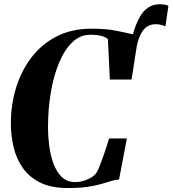

<svg xmlns="http://www.w3.org/2000/svg" viewBox="-20 -890 827 920"><path d="M614.5 -610 595 -629Q611 -719 632 -771.5Q653 -824 680.8 -846.8Q708.5 -869.5 744.5 -869.5Q758 -869.5 768.5 -867.8Q779 -866 787 -862L772.5 -763.5Q764.5 -768 751.5 -771Q738.5 -774 725.5 -774Q703.5 -774 685.2 -762.8Q667 -751.5 653.2 -724Q639.5 -696.5 631 -647ZM304.5 11Q224.5 11 171.8 -15.5Q119 -42 88.2 -86.8Q57.5 -131.5 44.8 -186.8Q32 -242 32 -299Q32 -386.5 56.5 -467.8Q81 -549 129.5 -613.2Q178 -677.5 250.2 -715Q322.5 -752.5 418 -752.5Q480 -752.5 519.2 -745.8Q558.5 -739 586.8 -732Q615 -725 644 -724.5L610.5 -509H506.5L497 -702.5Q488.5 -710.5 475.5 -715Q462.5 -719.5 446.5 -721.5Q430.5 -723.5 412.5 -723.5Q364 -723.5 326.2 -687.2Q288.5 -651 262.5 -588Q236.5 -525 223.2 -445.5Q210 -366 210 -279Q210 -239.5 215.5 -194.2Q221 -149 235.2 -108.8Q249.5 -68.5 275 -43Q300.5 -17.5 340 -17.5Q360.5 -17.5 382.2 -24Q404 -30.5 421.8 -42.5Q439.5 -54.5 447 -71Q451.5 -79 459.2 -99Q467 -119 475.5 -143.2Q484 -167.5 491.5 -190Q499 -212.5 502.5 -226.5H588L550.5 -30Q534.5 -29.5 514.5 -23.2Q494.5 -17 466.8 -8.8Q439 -0.5 399.5 5.2Q360 11 304.5 11Z"/></svg>

Font: Merriweather 144pt ExtraBold
Style: Italic
Weight: 800
Italic angle: -7.8°
Version: Version 2.101